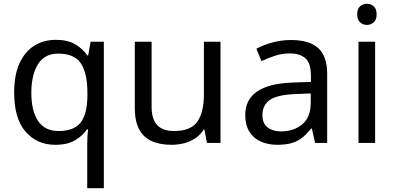

<svg xmlns="http://www.w3.org/2000/svg" viewBox="-20 -757 2092 1017"><path d="M442 11Q442 -7 443 -31Q444 -55 447 -72H441Q418 -38 377.5 -14Q337 10 273 10Q176 10 115.5 -59.5Q55 -129 55 -267Q55 -359 83 -421Q111 -483 161 -514.5Q211 -546 276 -546Q339 -546 379 -522Q419 -498 443 -463H447L460 -536H530V240H442ZM290 -63Q373 -63 407.5 -108.5Q442 -154 443 -248V-266Q443 -368 409 -420.5Q375 -473 288 -473Q216 -473 181 -416.5Q146 -360 146 -265Q146 -170 181.5 -116.5Q217 -63 290 -63Z M1148 -536V0H1076L1063 -71H1059Q1042 -43 1015 -25Q988 -7 956 1.5Q924 10 889 10Q825 10 781.5 -10.5Q738 -31 716 -74Q694 -117 694 -185V-536H783V-191Q783 -127 812 -95Q841 -63 902 -63Q991 -63 1025.5 -113Q1060 -163 1060 -257V-536Z M1521 -545Q1619 -545 1666 -502Q1713 -459 1713 -365V0H1649L1632 -76H1628Q1605 -47 1580.5 -27.5Q1556 -8 1524.5 1Q1493 10 1448 10Q1400 10 1361.5 -7Q1323 -24 1301 -59.5Q1279 -95 1279 -149Q1279 -229 1342 -272.5Q1405 -316 1536 -320L1627 -323V-355Q1627 -422 1598 -448Q1569 -474 1516 -474Q1474 -474 1436 -461.5Q1398 -449 1365 -433L1338 -499Q1373 -518 1421 -531.5Q1469 -545 1521 -545ZM1547 -259Q1447 -255 1408.5 -227Q1370 -199 1370 -148Q1370 -103 1397.5 -82Q1425 -61 1468 -61Q1536 -61 1581 -98.5Q1626 -136 1626 -214V-262Z M1967 -536V0H1879V-536ZM1924 -737Q1944 -737 1959.5 -723.5Q1975 -710 1975 -681Q1975 -653 1959.5 -639Q1944 -625 1924 -625Q1902 -625 1887 -639Q1872 -653 1872 -681Q1872 -710 1887 -723.5Q1902 -737 1924 -737Z"/></svg>

Font: telugu15
Style: Book
Weight: 400
Designer: Jelle Bosma - Monotype Design Team
Foundry: Monotype Imaging Inc.
Version: Version 2.003